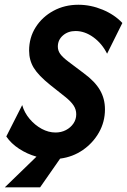

<svg xmlns="http://www.w3.org/2000/svg" viewBox="-21 -659 537 812"><path d="M-0.7 133.3 133.3 3.5Q93.8 -7.6 59.7 -29.9Q25.7 -52.1 5.6 -81.9L72.9 -214.6Q81.9 -182.6 104.2 -156.2Q126.4 -129.9 155.2 -114.2Q184 -98.6 213.9 -98.6Q238.2 -98.6 258 -109Q277.8 -119.4 289.6 -136.8Q301.4 -154.2 301.4 -175.7Q301.4 -195.8 290.3 -212.8Q279.2 -229.9 254.9 -249.3L191 -300Q141.7 -339.6 121.9 -371.9Q102.1 -404.2 102.1 -445.1Q102.1 -500 129.9 -543.8Q157.6 -587.5 204.9 -613.2Q252.1 -638.9 310.4 -638.9Q362.5 -638.9 412.8 -618.1Q463.2 -597.2 496.5 -561.8L431.9 -431.9Q410.4 -475 374 -501.4Q337.5 -527.8 298.6 -527.8Q266.7 -527.8 245.1 -509Q223.6 -490.3 223.6 -461.8Q223.6 -445.1 233.7 -430.9Q243.8 -416.7 268.8 -397.9L333.3 -349.3Q380.6 -314.6 401.7 -278.1Q422.9 -241.7 422.9 -196.5Q422.9 -143.8 397.6 -99Q372.2 -54.2 329.5 -24.7Q286.8 4.9 233.3 11.8L148.6 133.3Z"/></svg>

Font: Afacad
Style: Italic
Weight: 400
Italic angle: -14°
Designer: Kristian Moeller
Foundry: Dicotype
Version: Version 1.000